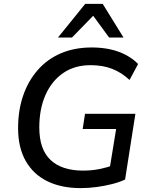

<svg xmlns="http://www.w3.org/2000/svg" viewBox="-20 -958 771 987"><path d="M394 9Q296 9 224 -26Q152 -61 112.5 -130Q73 -199 73 -299Q73 -391 99 -466.5Q125 -542 174 -598Q223 -654 293 -684Q363 -714 452 -714Q504 -714 548.5 -704Q593 -694 629 -674.5Q665 -655 690 -629L646 -547Q604 -586 555.5 -604.5Q507 -623 446 -623Q363 -623 304 -582Q245 -541 213.5 -469Q182 -397 182 -303Q182 -190 240 -135.5Q298 -81 407 -81Q452 -81 491.5 -89Q531 -97 567 -110L539 -62L577 -295H405L417 -373H676L623 -35Q593 -21 555 -11.5Q517 -2 476 3.5Q435 9 394 9ZM278 -765 418 -938H508L615 -765H541L459 -877L350 -765Z"/></svg>

Font: Nunito Sans 12pt SemiBold
Style: Italic
Weight: 600
Italic angle: -9°
Designer: Vernon Adams
Foundry: Vernon Adams
Version: Version 3.101;gftools[0.9.27]